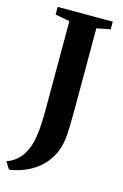

<svg xmlns="http://www.w3.org/2000/svg" viewBox="-164 -803 676 1052"><g transform="rotate(15 174.0 -277.5)"><path d="M-26.5 146.5Q-1 138 20.8 122Q42.5 106 59.5 81Q76.5 56 88 20.5Q95 -2 99.5 -30Q104 -58 106.2 -98.5Q108.5 -139 108.5 -197.5V-684L26.5 -699.5V-743H339V-699.5L261.5 -684.5V-271Q261.5 -182.5 259.8 -118.2Q258 -54 248 -16Q234 38.5 199.5 81.2Q165 124 114 151.2Q63 178.5 0 188Z"/></g></svg>

Font: Merriweather 72pt
Style: Bold
Weight: 700
Version: Version 2.100